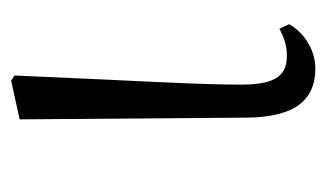

<svg xmlns="http://www.w3.org/2000/svg" viewBox="-138 -422 574 337"><g transform="rotate(-90 148.5 -253.0)"><path d="M197 14C234 14 263 -10 275 -32L267 -49C253 -42 240 -36 220 -36C188 -36 169 -51 169 -116C169 -195 175 -282 185 -514L176 -520L108 -505L111 -110C111 -19 144 14 197 14Z"/></g></svg>

Font: Noto Serif JP Light
Style: Regular
Weight: 300
Designer: Ryoko NISHIZUKA 西塚涼子 (kana & ideographs); Frank Grießhammer (Latin, Greek & Cyrillic); Wenlong ZHANG 张文龙 (bopomofo); San
Foundry: Adobe
Version: Version 2.001;hotconv 1.1.0;makeotfexe 2.6.0